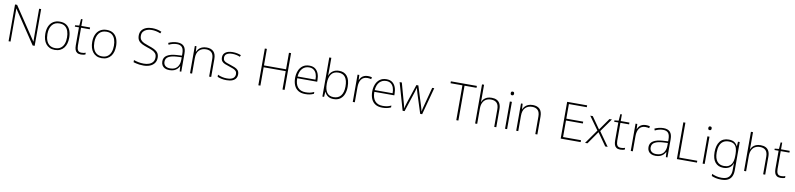

<svg xmlns="http://www.w3.org/2000/svg" viewBox="6 -2096 15201 3673"><g transform="rotate(10 7606.0 -260.0)"><path d="M608 0H569L140 -642H138Q139 -613 139 -587.5Q139 -562 139 -537.5Q139 -513 139 -486V0H101V-714H141L569 -75H571Q571 -100 570.5 -126Q570 -152 569.5 -178Q569 -204 569 -227V-714H608Z M1232 -265Q1232 -206 1218 -156Q1204 -106 1175 -69Q1146 -32 1102 -11Q1058 10 999 10Q941 10 898 -10.5Q855 -31 826 -68Q797 -105 782.5 -155Q768 -205 768 -265Q768 -350 796 -411.5Q824 -473 877 -506.5Q930 -540 1004 -540Q1084 -540 1134.5 -504Q1185 -468 1208.5 -406Q1232 -344 1232 -265ZM809 -265Q809 -195 830 -140.5Q851 -86 893 -55.5Q935 -25 999 -25Q1065 -25 1107.5 -56Q1150 -87 1170 -141Q1190 -195 1190 -265Q1190 -332 1171.5 -386.5Q1153 -441 1112.5 -473Q1072 -505 1004 -505Q910 -505 859.5 -441.5Q809 -378 809 -265Z M1513 -26Q1538 -26 1557 -29.5Q1576 -33 1593 -40V-5Q1576 1 1556 5.5Q1536 10 1507 10Q1461 10 1433 -8Q1405 -26 1393 -60.5Q1381 -95 1381 -144V-495H1301V-522L1382 -530L1392 -659H1422V-530H1591V-495H1422V-148Q1422 -90 1441.5 -58Q1461 -26 1513 -26Z M2143 -265Q2143 -206 2129 -156Q2115 -106 2086 -69Q2057 -32 2013 -11Q1969 10 1910 10Q1852 10 1809 -10.5Q1766 -31 1737 -68Q1708 -105 1693.5 -155Q1679 -205 1679 -265Q1679 -350 1707 -411.5Q1735 -473 1788 -506.5Q1841 -540 1915 -540Q1995 -540 2045.5 -504Q2096 -468 2119.5 -406Q2143 -344 2143 -265ZM1720 -265Q1720 -195 1741 -140.5Q1762 -86 1804 -55.5Q1846 -25 1910 -25Q1976 -25 2018.5 -56Q2061 -87 2081 -141Q2101 -195 2101 -265Q2101 -332 2082.5 -386.5Q2064 -441 2023.5 -473Q1983 -505 1915 -505Q1821 -505 1770.5 -441.5Q1720 -378 1720 -265Z M2965 -183Q2965 -120 2932.5 -76.5Q2900 -33 2845 -11.5Q2790 10 2722 10Q2676 10 2641.5 5.5Q2607 1 2579 -6Q2551 -13 2526 -20V-62Q2568 -47 2616.5 -37Q2665 -27 2724 -27Q2779 -27 2824 -43.5Q2869 -60 2896 -94Q2923 -128 2923 -183Q2923 -230 2900 -259Q2877 -288 2834 -308Q2791 -328 2730 -347Q2673 -366 2628.5 -388Q2584 -410 2559 -446Q2534 -482 2534 -541Q2534 -602 2564.5 -642.5Q2595 -683 2647.5 -703.5Q2700 -724 2764 -724Q2813 -724 2858.5 -715Q2904 -706 2948 -686L2933 -652Q2887 -672 2844.5 -680Q2802 -688 2762 -688Q2711 -688 2669 -672.5Q2627 -657 2601 -625.5Q2575 -594 2575 -544Q2575 -493 2599 -463Q2623 -433 2664.5 -414.5Q2706 -396 2757 -379Q2820 -359 2866.5 -336Q2913 -313 2939 -277.5Q2965 -242 2965 -183Z M3287 -539Q3371 -539 3413.5 -494Q3456 -449 3456 -351V0H3425L3418 -100H3416Q3401 -70 3376.5 -45Q3352 -20 3315 -5Q3278 10 3225 10Q3172 10 3136.5 -7.5Q3101 -25 3082.5 -57Q3064 -89 3064 -133Q3064 -212 3130 -252Q3196 -292 3314 -299L3416 -305V-344Q3416 -430 3383.5 -467.5Q3351 -505 3284 -505Q3245 -505 3207 -495.5Q3169 -486 3127 -465L3114 -499Q3154 -518 3197.5 -528.5Q3241 -539 3287 -539ZM3320 -268Q3222 -263 3164 -231.5Q3106 -200 3106 -133Q3106 -83 3138.5 -54Q3171 -25 3232 -25Q3326 -25 3370.5 -79Q3415 -133 3416 -219V-273Z M3856 -540Q3942 -540 3989.5 -493Q4037 -446 4037 -347V0H3997V-341Q3997 -426 3958.5 -465Q3920 -504 3850 -504Q3767 -504 3716.5 -453.5Q3666 -403 3666 -297V0H3626V-530H3658L3664 -423H3666Q3679 -453 3702.5 -480Q3726 -507 3764 -523.5Q3802 -540 3856 -540Z M4536 -137Q4536 -92 4514 -59Q4492 -26 4447 -8Q4402 10 4335 10Q4279 10 4234 0Q4189 -10 4158 -24V-65Q4199 -45 4244 -35Q4289 -25 4334 -25Q4420 -25 4457.5 -55Q4495 -85 4495 -136Q4495 -173 4474.5 -195Q4454 -217 4418.5 -231Q4383 -245 4339 -259Q4293 -273 4255 -288.5Q4217 -304 4195.5 -331Q4174 -358 4174 -406Q4174 -470 4224 -505Q4274 -540 4360 -540Q4408 -540 4449.5 -531.5Q4491 -523 4524 -509L4509 -475Q4480 -490 4439.5 -498Q4399 -506 4360 -506Q4292 -506 4253 -481.5Q4214 -457 4214 -407Q4214 -369 4233.5 -348.5Q4253 -328 4286.5 -316.5Q4320 -305 4361 -291Q4405 -277 4445.5 -260.5Q4486 -244 4511 -216Q4536 -188 4536 -137Z M5463 0H5422V-357H4993V0H4953V-714H4993V-393H5422V-714H5463Z M5852 -540Q5922 -540 5965 -507.5Q6008 -475 6029 -419.5Q6050 -364 6050 -293V-262H5662Q5661 -148 5713 -86.5Q5765 -25 5864 -25Q5913 -25 5948 -32Q5983 -39 6029 -60V-24Q5991 -6 5951.5 2Q5912 10 5862 10Q5779 10 5725.5 -24.5Q5672 -59 5646.5 -120Q5621 -181 5621 -260Q5621 -337 5646.5 -401Q5672 -465 5723.5 -502.5Q5775 -540 5852 -540ZM5853 -506Q5773 -506 5722.5 -452.5Q5672 -399 5663 -296H6011Q6012 -358 5994.5 -405.5Q5977 -453 5941.5 -479.5Q5906 -506 5853 -506Z M6237 -531Q6237 -506 6236.5 -471.5Q6236 -437 6235 -413H6237Q6255 -469 6305 -505Q6355 -541 6429 -541Q6532 -541 6586.5 -471Q6641 -401 6641 -267Q6641 -189 6617 -126.5Q6593 -64 6543 -27Q6493 10 6414 10Q6344 10 6301 -21.5Q6258 -53 6239 -100H6236L6230 0H6197V-760H6237ZM6423 -505Q6328 -505 6282.5 -441.5Q6237 -378 6237 -266V-255Q6237 -143 6279.5 -84.5Q6322 -26 6409 -26Q6502 -26 6550.5 -89Q6599 -152 6599 -267Q6599 -385 6555 -445Q6511 -505 6423 -505Z M6987 -538Q7010 -538 7029.5 -535.5Q7049 -533 7066 -528L7059 -490Q7040 -495 7024 -497.5Q7008 -500 6985 -500Q6945 -500 6915.5 -486Q6886 -472 6866.5 -445.5Q6847 -419 6837 -381Q6827 -343 6827 -295V0H6787V-530H6821L6826 -430H6828Q6839 -461 6860 -485.5Q6881 -510 6913.5 -524Q6946 -538 6987 -538Z M7350 -540Q7420 -540 7463 -507.5Q7506 -475 7527 -419.5Q7548 -364 7548 -293V-262H7160Q7159 -148 7211 -86.5Q7263 -25 7362 -25Q7411 -25 7446 -32Q7481 -39 7527 -60V-24Q7489 -6 7449.5 2Q7410 10 7360 10Q7277 10 7223.5 -24.5Q7170 -59 7144.5 -120Q7119 -181 7119 -260Q7119 -337 7144.5 -401Q7170 -465 7221.5 -502.5Q7273 -540 7350 -540ZM7351 -506Q7271 -506 7220.5 -452.5Q7170 -399 7161 -296H7509Q7510 -358 7492.5 -405.5Q7475 -453 7439.5 -479.5Q7404 -506 7351 -506Z M7977 -375Q7972 -394 7967 -410Q7962 -426 7957.5 -442Q7953 -458 7948 -475H7946Q7941 -458 7936.5 -441Q7932 -424 7927.5 -408Q7923 -392 7917 -375L7794 1H7756L7604 -529H7647L7746 -172Q7755 -142 7760 -121.5Q7765 -101 7769 -84.5Q7773 -68 7776 -51H7778Q7781 -64 7784 -76.5Q7787 -89 7790.5 -102.5Q7794 -116 7799.5 -133Q7805 -150 7811 -171L7930 -529H7968L8080 -172Q8088 -147 8094 -126Q8100 -105 8105 -86.5Q8110 -68 8114 -51H8116Q8118 -68 8121.5 -85.5Q8125 -103 8130.5 -124Q8136 -145 8143 -172L8237 -529H8277L8135 1H8097Z M8839 0H8798V-677H8567V-714H9072V-677H8839Z M9204 -510Q9204 -484 9203.5 -464.5Q9203 -445 9202 -423H9204Q9216 -455 9240 -481.5Q9264 -508 9302 -524Q9340 -540 9394 -540Q9451 -540 9491.5 -519.5Q9532 -499 9553.5 -456.5Q9575 -414 9575 -347V0H9535V-341Q9535 -426 9496.5 -465Q9458 -504 9388 -504Q9333 -504 9292 -482Q9251 -460 9227.5 -413.5Q9204 -367 9204 -297V0H9164V-760H9204Z M9785 -530V0H9745V-530ZM9765 -726Q9785 -726 9792 -716Q9799 -706 9799 -690Q9799 -674 9792 -664Q9785 -654 9765 -654Q9748 -654 9741 -664Q9734 -674 9734 -690Q9734 -706 9741 -716Q9748 -726 9765 -726Z M10192 -540Q10278 -540 10325.5 -493Q10373 -446 10373 -347V0H10333V-341Q10333 -426 10294.5 -465Q10256 -504 10186 -504Q10103 -504 10052.5 -453.5Q10002 -403 10002 -297V0H9962V-530H9994L10000 -423H10002Q10015 -453 10038.5 -480Q10062 -507 10100 -523.5Q10138 -540 10192 -540Z M11214 0H10826V-714H11214V-678H10866V-394H11194V-358H10866V-37H11214Z M11491 -273 11307 -530H11356L11518 -299L11680 -530H11728L11546 -273L11739 0H11691L11518 -246L11346 0H11299Z M11990 -26Q12015 -26 12034 -29.5Q12053 -33 12070 -40V-5Q12053 1 12033 5.5Q12013 10 11984 10Q11938 10 11910 -8Q11882 -26 11870 -60.5Q11858 -95 11858 -144V-495H11778V-522L11859 -530L11869 -659H11899V-530H12068V-495H11899V-148Q11899 -90 11918.5 -58Q11938 -26 11990 -26Z M12387 -538Q12410 -538 12429.5 -535.5Q12449 -533 12466 -528L12459 -490Q12440 -495 12424 -497.5Q12408 -500 12385 -500Q12345 -500 12315.5 -486Q12286 -472 12266.5 -445.5Q12247 -419 12237 -381Q12227 -343 12227 -295V0H12187V-530H12221L12226 -430H12228Q12239 -461 12260 -485.5Q12281 -510 12313.5 -524Q12346 -538 12387 -538Z M12731 -539Q12815 -539 12857.5 -494Q12900 -449 12900 -351V0H12869L12862 -100H12860Q12845 -70 12820.5 -45Q12796 -20 12759 -5Q12722 10 12669 10Q12616 10 12580.5 -7.5Q12545 -25 12526.5 -57Q12508 -89 12508 -133Q12508 -212 12574 -252Q12640 -292 12758 -299L12860 -305V-344Q12860 -430 12827.5 -467.5Q12795 -505 12728 -505Q12689 -505 12651 -495.5Q12613 -486 12571 -465L12558 -499Q12598 -518 12641.5 -528.5Q12685 -539 12731 -539ZM12764 -268Q12666 -263 12608 -231.5Q12550 -200 12550 -133Q12550 -83 12582.5 -54Q12615 -25 12676 -25Q12770 -25 12814.5 -79Q12859 -133 12860 -219V-273Z M13083 0V-714H13123V-36H13473V0Z M13623 -530V0H13583V-530ZM13603 -726Q13623 -726 13630 -716Q13637 -706 13637 -690Q13637 -674 13630 -664Q13623 -654 13603 -654Q13586 -654 13579 -664Q13572 -674 13572 -690Q13572 -706 13579 -716Q13586 -726 13603 -726Z M13998 -540Q14070 -540 14109 -512Q14148 -484 14169 -441H14171L14177 -530H14211V23Q14211 87 14189 136Q14167 185 14117.5 212.5Q14068 240 13986 240Q13924 240 13879 229.5Q13834 219 13797 203V162Q13834 179 13881 191.5Q13928 204 13985 204Q14087 204 14129 155Q14171 106 14171 24V-16Q14171 -43 14171.5 -64Q14172 -85 14173 -113H14171Q14153 -53 14105 -21.5Q14057 10 13985 10Q13884 10 13827 -58Q13770 -126 13770 -258Q13770 -390 13827.5 -465Q13885 -540 13998 -540ZM14004 -504Q13938 -504 13895.5 -475Q13853 -446 13832 -391Q13811 -336 13811 -257Q13811 -144 13858 -85Q13905 -26 13992 -26Q14048 -26 14083 -45Q14118 -64 14137.5 -96Q14157 -128 14164.5 -167.5Q14172 -207 14172 -247V-293Q14172 -354 14157 -402Q14142 -450 14105.5 -477Q14069 -504 14004 -504Z M14428 -510Q14428 -484 14427.5 -464.5Q14427 -445 14426 -423H14428Q14440 -455 14464 -481.5Q14488 -508 14526 -524Q14564 -540 14618 -540Q14675 -540 14715.5 -519.5Q14756 -499 14777.5 -456.5Q14799 -414 14799 -347V0H14759V-341Q14759 -426 14720.5 -465Q14682 -504 14612 -504Q14557 -504 14516 -482Q14475 -460 14451.5 -413.5Q14428 -367 14428 -297V0H14388V-760H14428Z M15104 -26Q15129 -26 15148 -29.5Q15167 -33 15184 -40V-5Q15167 1 15147 5.5Q15127 10 15098 10Q15052 10 15024 -8Q14996 -26 14984 -60.5Q14972 -95 14972 -144V-495H14892V-522L14973 -530L14983 -659H15013V-530H15182V-495H15013V-148Q15013 -90 15032.5 -58Q15052 -26 15104 -26Z"/></g></svg>

Font: Noto Sans Hebrew Thin ExtraLight
Style: Regular
Weight: 250
Version: Version 3.001